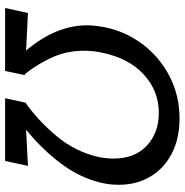

<svg xmlns="http://www.w3.org/2000/svg" viewBox="-6 -698 705 732"><g transform="rotate(90 346.0 -332.5)"><path d="M475 -80 613 -87 594 0H355L371 -74H372L371 -77Q441 -126 500 -197Q559 -268 579 -356Q585 -386 585 -414Q585 -494 536 -540Q487 -586 411 -586Q327 -586 264.5 -528.5Q202 -471 181 -368Q174 -336 174 -301Q174 -238 197.5 -183.5Q221 -129 263 -75H267L251 0H11L30 -87L173 -80Q77 -194 77 -312Q77 -343 85 -383Q101 -460 149.5 -524.5Q198 -589 271.5 -627Q345 -665 432 -665Q509 -665 566.5 -635Q624 -605 654.5 -552.5Q685 -500 685 -434Q685 -397 677 -365Q658 -285 604 -213Q550 -141 475 -80Z"/></g></svg>

Font: Ysabeau Semibold
Style: Italic
Weight: 600
Italic angle: -12°
Designer: Christian Thalmann (Catharsis Fonts)
Version: Version 0.003